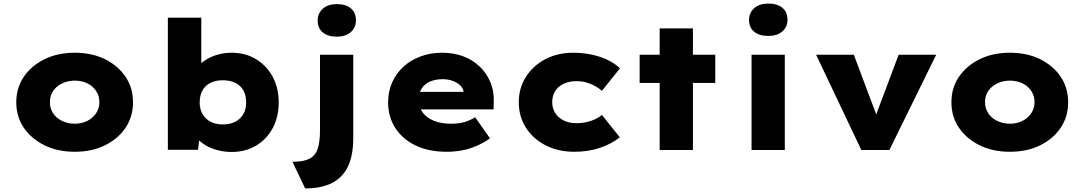

<svg xmlns="http://www.w3.org/2000/svg" viewBox="-20 -839 6066 1074"><path d="M398 10Q303 10 229.5 -26Q156 -62 113.5 -124Q71 -186 71 -267Q71 -348 113.5 -410Q156 -472 229.5 -508Q303 -544 398 -544Q494 -544 567 -508Q640 -472 682 -410Q724 -348 724 -267Q724 -186 682 -124Q640 -62 567 -26Q494 10 398 10ZM398 -147Q437 -147 468 -162.5Q499 -178 517.5 -205.5Q536 -233 536 -267Q536 -303 517.5 -330.5Q499 -358 468 -373Q437 -388 398 -388Q360 -388 327.5 -372.5Q295 -357 277 -330Q259 -303 259 -267Q259 -233 277 -205.5Q295 -178 327.5 -162.5Q360 -147 398 -147Z M1277 11Q1233 11 1195 0.5Q1157 -10 1128 -27.5Q1099 -45 1079.5 -68Q1060 -91 1055 -114L1101 -120L1088 -1H919V-740H1106V-404L1057 -413Q1064 -439 1083 -462.5Q1102 -486 1131.5 -504.5Q1161 -523 1198 -533.5Q1235 -544 1276 -544Q1352 -544 1411.5 -508.5Q1471 -473 1505 -410Q1539 -347 1539 -266Q1539 -185 1505.5 -122.5Q1472 -60 1412.5 -24.5Q1353 11 1277 11ZM1227 -143Q1268 -143 1297 -158.5Q1326 -174 1341.5 -201.5Q1357 -229 1357 -266Q1357 -305 1341.5 -333Q1326 -361 1296.5 -375.5Q1267 -390 1227 -390Q1186 -390 1157 -375.5Q1128 -361 1112.5 -333Q1097 -305 1097 -266Q1097 -229 1112.5 -201.5Q1128 -174 1157 -158.5Q1186 -143 1227 -143Z M1687 215 1616 66Q1677 66 1710.5 49Q1744 32 1757 -6.5Q1770 -45 1770 -111V-533H1956V-67Q1956 33 1925 95Q1894 157 1834.5 186Q1775 215 1687 215ZM1864 -634Q1814 -634 1785.5 -657.5Q1757 -681 1757 -725Q1757 -765 1786 -790.5Q1815 -816 1864 -816Q1915 -816 1943 -792Q1971 -768 1971 -725Q1971 -685 1942.5 -659.5Q1914 -634 1864 -634Z M2478 10Q2378 10 2304.5 -25.5Q2231 -61 2191 -123.5Q2151 -186 2151 -266Q2151 -328 2174 -379Q2197 -430 2238 -467Q2279 -504 2334 -524Q2389 -544 2453 -544Q2517 -544 2570 -524.5Q2623 -505 2662 -468Q2701 -431 2722.5 -381Q2744 -331 2742 -270L2741 -227H2265L2242 -325H2592L2574 -301V-320Q2573 -342 2556.5 -359Q2540 -376 2514 -386Q2488 -396 2457 -396Q2417 -396 2387 -383.5Q2357 -371 2339.5 -345Q2322 -319 2322 -281Q2322 -241 2343.5 -211Q2365 -181 2405.5 -164Q2446 -147 2503 -147Q2551 -147 2582.5 -157.5Q2614 -168 2638 -183L2721 -65Q2684 -39 2644 -22Q2604 -5 2563 2.5Q2522 10 2478 10Z M3193 10Q3102 10 3032 -26Q2962 -62 2922 -124.5Q2882 -187 2882 -267Q2882 -347 2922 -409.5Q2962 -472 3030.5 -508Q3099 -544 3187 -544Q3267 -544 3335 -521.5Q3403 -499 3448 -457L3347 -331Q3330 -346 3307.5 -358.5Q3285 -371 3259.5 -378Q3234 -385 3204 -385Q3163 -385 3132 -370Q3101 -355 3085 -328.5Q3069 -302 3069 -268Q3069 -234 3085 -208Q3101 -182 3131.5 -166Q3162 -150 3203 -150Q3237 -150 3263.5 -156.5Q3290 -163 3311 -173Q3332 -183 3347 -196L3447 -71Q3401 -34 3336 -12Q3271 10 3193 10Z M3670 0V-680H3856V0ZM3558 -375V-533H3981V-375Z M4184 0V-533H4370V0ZM4277 -638Q4227 -638 4198.5 -661.5Q4170 -685 4170 -728Q4170 -768 4199 -793.5Q4228 -819 4277 -819Q4328 -819 4356.5 -795.5Q4385 -772 4385 -728Q4385 -688 4356 -663Q4327 -638 4277 -638Z M4798 0 4545 -533H4756L4907 -131L4855 -129L5007 -533H5217L4955 0Z M5629 10Q5534 10 5460.5 -26Q5387 -62 5344.5 -124Q5302 -186 5302 -267Q5302 -348 5344.5 -410Q5387 -472 5460.5 -508Q5534 -544 5629 -544Q5725 -544 5798 -508Q5871 -472 5913 -410Q5955 -348 5955 -267Q5955 -186 5913 -124Q5871 -62 5798 -26Q5725 10 5629 10ZM5629 -147Q5668 -147 5699 -162.5Q5730 -178 5748.5 -205.5Q5767 -233 5767 -267Q5767 -303 5748.5 -330.5Q5730 -358 5699 -373Q5668 -388 5629 -388Q5591 -388 5558.5 -372.5Q5526 -357 5508 -330Q5490 -303 5490 -267Q5490 -233 5508 -205.5Q5526 -178 5558.5 -162.5Q5591 -147 5629 -147Z"/></svg>

Font: Lexend Exa ExtraBold
Style: Regular
Weight: 800
Designer: Bonnie Shaver-Troup, Thomas Jockin
Foundry: Lexend
Version: Version 1.007